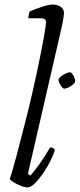

<svg xmlns="http://www.w3.org/2000/svg" viewBox="-20 -820 349 840"><path d="M100 0Q90 0 72.5 -6.5Q55 -13 40.5 -22Q26 -31 23 -37Q34 -70 51.5 -135.5Q69 -201 90 -284Q107 -350 123 -420.5Q139 -491 152 -554.5Q165 -618 173 -663Q181 -708 181 -724Q181 -740 160 -740H104Q104 -746 106 -756Q108 -766 110 -770Q139 -782 166 -791Q193 -800 212 -800Q229 -800 244.5 -791Q260 -782 260 -761Q260 -758 257 -738.5Q254 -719 248 -693L102 -59L113 -52Q122 -61 138 -82.5Q154 -104 171 -129.5Q188 -155 199 -175Q215 -175 220 -164Q214 -143 200 -115Q186 -87 168 -61Q150 -35 132 -17.5Q114 0 100 0ZM261 -432Q255 -432 245.5 -446.5Q236 -461 236 -471Q236 -477 246 -485Q256 -493 268 -498.5Q280 -504 286 -504Q293 -504 301 -489.5Q309 -475 309 -465Q309 -459 300 -451Q291 -443 279.5 -437.5Q268 -432 261 -432Z"/></svg>

Font: Texturina Thin
Style: Italic
Weight: 100
Italic angle: -11°
Designer: Guillermo Torres Carreño
Foundry: Omnibus-Type
Version: Version 1.002; ttfautohint (v1.8.3)